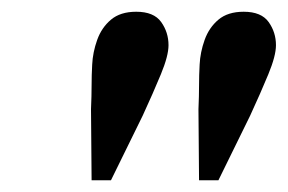

<svg xmlns="http://www.w3.org/2000/svg" viewBox="-20 -770 490 327"><path d="M136 -463 135 -584Q136 -607 136 -624.5Q136 -642 137 -660Q138 -681 145.5 -702Q153 -723 169 -736.5Q185 -750 212 -750Q242 -750 254.5 -732.5Q267 -715 267 -693Q267 -675 254 -643.5Q241 -612 223 -573L169 -463ZM319 -463 318 -584Q319 -607 319 -624.5Q319 -642 320 -660Q321 -681 328.5 -702Q336 -723 352 -736.5Q368 -750 395 -750Q425 -750 437.5 -732.5Q450 -715 450 -693Q450 -675 437 -643.5Q424 -612 406 -573L352 -463Z"/></svg>

Font: Instrument Sans Condensed SemiBold Italic
Style: Regular
Weight: 600
Width: 3
Italic angle: -13°
Designer: Rodrigo Fuenzalida
Foundry: fragTYPE
Version: Version 1.000; ttfautohint (v1.8.4.7-5d5b);gftools[0.9.28]